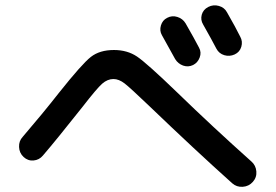

<svg xmlns="http://www.w3.org/2000/svg" viewBox="-20 -783 1040 723"><path d="M609.4 -715.8Q627.9 -725.6 647.9 -719.2Q668 -712.9 678.7 -695.3Q712.9 -635.7 729.5 -603.5Q739.3 -585.9 731.9 -566.4Q724.6 -546.9 707 -538.1Q688.5 -529.3 669.4 -536.1Q650.4 -543 639.6 -560.5Q604.5 -624 589.8 -650.4Q580.1 -667 585.9 -687Q591.8 -707 609.4 -715.8ZM835 -736.3Q869.1 -676.8 884.8 -644.5Q894.5 -627 888.7 -606.9Q882.8 -586.9 863.8 -578.1Q844.7 -569.3 824.7 -575.2Q804.7 -581.1 794.9 -599.6Q779.3 -629.9 745.1 -690.4Q734.4 -708 739.7 -727.5Q745.1 -747.1 764.2 -756.8Q783.2 -766.6 804.2 -760.7Q825.2 -754.9 835 -736.3ZM141.6 -197.3Q127.9 -180.7 106.4 -178.7Q85 -176.8 68.8 -191.9Q52.7 -207 51.8 -229.5Q50.8 -252 65.4 -267.6Q141.6 -356.4 202.1 -433.6Q289.1 -543 322.3 -568.8Q355.5 -594.7 409.2 -594.7Q459 -594.7 495.6 -570.3Q532.2 -545.9 647.5 -434.6Q779.3 -306.6 926.8 -174.8Q943.4 -160.2 945.3 -137.7Q947.3 -115.2 932.1 -98.1Q917 -81.1 894 -79.6Q871.1 -78.1 854.5 -92.8Q713.9 -218.8 541 -384.8Q470.7 -452.1 449.2 -468.8Q427.7 -485.4 407.2 -485.4Q384.8 -485.4 364.7 -467.8Q344.7 -450.2 291 -380.9Q190.4 -253.9 141.6 -197.3Z"/></svg>

Font: Rounded-X Mgen+ 1m medium
Style: Regular
Weight: 500
Designer: [Source Han Sans]
Ryoko NISHIZUKA  (kana & ideographs); Paul D. Hunt (Latin, Greek & Cyrillic); Wenlong ZHANG  (bopomofo
Version: Version 1.059.20150602